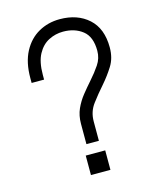

<svg xmlns="http://www.w3.org/2000/svg" viewBox="-115 -850 765 930"><g transform="rotate(-15 267.5 -384.5)"><path d="M242.2 -150.4V-252.4Q242.2 -293.9 257.1 -326.9Q272 -359.9 294.7 -388.2Q317.4 -416.5 340.3 -442.4Q368.2 -473.6 389.2 -504.9Q410.2 -536.1 410.2 -573.7Q410.2 -644.5 370.8 -675.3Q331.5 -706.1 273.4 -706.1Q234.9 -706.1 200.9 -688.7Q167 -671.4 146 -632.8Q125 -594.2 125 -529.3V-505.4H62.5V-529.8Q62.5 -608.4 90.8 -661.6Q119.1 -714.8 167 -741.7Q214.8 -768.6 273.4 -768.6Q361.8 -768.6 417.2 -718.8Q472.7 -668.9 472.7 -573.7Q472.7 -520.5 448.2 -481.7Q423.8 -442.9 393.6 -408.2Q360.8 -371.1 332.8 -333.7Q304.7 -296.4 304.7 -247.6V-150.4ZM224.6 0V-97.7H322.3V0Z"/></g></svg>

Font: Kay Pho Du
Style: Regular
Weight: 400
Designer: Victor Gaultney, Khu Oo Reh
Foundry: SIL International
Version: Version 3.000